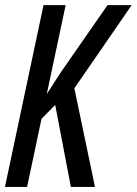

<svg xmlns="http://www.w3.org/2000/svg" viewBox="-20 -734 538 754"><path d="M-0.5 0 150.9 -713.9H237.8L163.6 -364.3L217.3 -447.8L402.3 -713.9H497.1L272 -387.2L353 0H258.3L196.8 -321.8L143.1 -267.6L86.4 0Z"/></svg>

Font: Open Sans Condensed Medium
Style: Italic
Weight: 500
Width: 3
Italic angle: -12°
Designer: Monotype Design Team
Foundry: Monotype Imaging Inc.
Version: Version 3.000